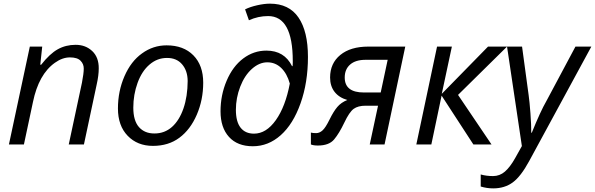

<svg xmlns="http://www.w3.org/2000/svg" viewBox="-20 -790 3254 1050"><path d="M438 -414.1Q438.5 -439.5 420.9 -457.5Q403.3 -476.1 362.3 -476.1Q321.3 -476.1 280.3 -446.8Q191.4 -383.8 160.2 -231.9L110.8 0H28.8L143.1 -535.2H210.9L200.2 -436H205.1Q252 -496.1 295.9 -520.5Q339.8 -544.9 393.6 -544.9Q448.2 -544.9 484.4 -510.7Q520.5 -476.6 520 -416Q520 -377.4 508.8 -328.1L439 0H356L428.2 -337.9Q438 -388.7 438 -414.1Z M1006.3 -347.2Q1005.9 -403.3 975.6 -438.5Q945.3 -473.6 892.6 -473.1Q839.8 -473.1 797.9 -437Q755.9 -401.4 732.4 -336.9Q709 -272.5 709 -201.2Q709 -129.9 740.2 -94.7Q771.5 -59.6 825.2 -60.1Q879.9 -60.1 920.4 -95.7Q960.9 -131.8 983.4 -197.3Q1005.9 -262.7 1006.3 -347.2ZM891.1 -542Q983.9 -542 1037.6 -487.3Q1091.3 -432.6 1091.3 -337.9Q1091.3 -244.1 1056.2 -162.6Q1021 -81.1 960.9 -36.6Q901.4 7.8 816.4 7.8Q731.4 7.8 678.2 -47.4Q625 -102.5 625 -196.8Q625 -291 660.6 -373Q696.3 -455.1 756.8 -498Q817.4 -542 891.1 -542Z M1369.1 -59.1Q1436 -59.1 1488.5 -133.1Q1541 -207 1564.9 -333Q1549.8 -387.7 1517.8 -418.5Q1485.8 -449.2 1441.9 -449.2Q1397.9 -449.2 1357.7 -413.3Q1317.4 -377.4 1293.7 -315.9Q1270 -254.4 1270 -189.5Q1270 -124.5 1295.7 -91.8Q1321.3 -59.1 1369.1 -59.1ZM1581.1 -456.1Q1581.1 -702.1 1446.3 -702.1Q1391.6 -702.1 1341.3 -679.2L1320.3 -738.8Q1347.7 -752.4 1386.5 -761.2Q1425.3 -770 1456.1 -770Q1560.5 -770 1612.3 -694.3Q1664.1 -618.7 1664.1 -478.5Q1664.1 -338.4 1623.5 -224.6Q1583 -110.8 1515.1 -50.5Q1447.3 9.8 1362.8 9.8Q1278.3 9.8 1232.2 -41.3Q1186 -92.3 1186 -181.2Q1186 -270 1219.5 -348.6Q1252.9 -427.2 1310.1 -470.2Q1367.2 -513.2 1437 -513.2Q1535.2 -513.2 1577.1 -428.2H1580.1L1581.1 -443.8Z M1979 -462.9Q1924.3 -462.9 1894.8 -437Q1865.2 -411.1 1865.2 -366.2Q1865.2 -284.2 1970.2 -284.2H2062L2100.1 -462.9ZM1979 -211.9Q1938 -211.9 1914.3 -194.8Q1890.6 -177.7 1862.8 -119.1Q1835 -60.5 1807.1 -27.3Q1779.3 5.9 1718.3 5.9Q1694.3 5.9 1680.2 0V-64.9Q1690.4 -62 1709 -62Q1727.5 -62 1744.1 -77.1Q1760.7 -92.3 1782.2 -136.2Q1803.7 -180.2 1824.5 -204.8Q1845.2 -229.5 1879.4 -243.2Q1834 -256.3 1809.6 -287.8Q1785.2 -319.3 1785.2 -366.2Q1785.2 -443.8 1841.1 -489.5Q1897 -535.2 1994.1 -535.2H2196.3L2083 0H2002L2047.4 -211.9Z M2648.9 -535.2H2752.9L2484.9 -271L2668 0H2568.8L2395 -267.1L2338.9 0H2256.8L2370.1 -535.2H2451.2L2396 -276.9Z M2885.3 -64H2888.2Q2935.5 -181.2 2968.3 -237.8L3127 -535.2H3213.9L2874 90.8Q2828.6 174.8 2784.2 207.5Q2739.7 240.2 2677.2 240.2Q2642.1 240.2 2608.9 230V164.1Q2639.6 172.9 2676.3 172.9Q2712.9 172.9 2741.2 148.4Q2769.5 124 2796.9 75.2L2834 8.8L2752.9 -535.2H2835L2871.1 -269Q2876 -235.4 2880.9 -169.9Q2885.7 -104.5 2885.3 -64Z"/></svg>

Font: OpenSans-Italic
Style: Italic
Weight: 400
Italic angle: -12°
Foundry: Ascender Corporation
Version: Version 1.10